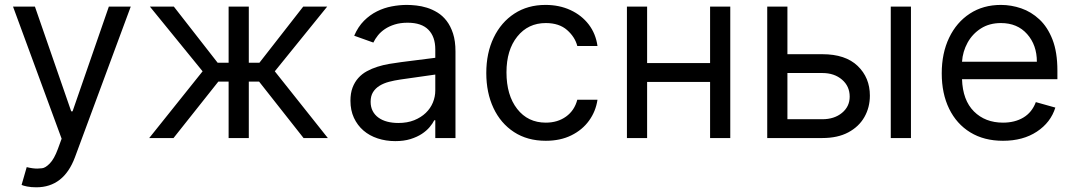

<svg xmlns="http://www.w3.org/2000/svg" viewBox="-20 -573 4460 797"><path d="M130.7 204.5Q109.4 204.5 92.7 201.2Q76 197.8 69.6 194.6L90.9 120.7Q115.1 126.8 134.6 126.8Q139.9 126.8 154.1 125.5Q168.3 124.3 186.6 105.6Q204.9 87 220.2 45.5L235.8 2.8L34.1 -545.5H125L275.6 -110.8H281.2L431.8 -545.5H522.7L291.2 79.5Q244.7 204.5 130.7 204.5Z M1340.9 0H1240.1L1055.4 -234.4H1012.8V0H929V-234.4H886.4L700.3 0H599.4L821 -277L602.3 -545.5H701.7L883.5 -312.5H929V-545.5H1012.8V-312.5H1056.8L1238.6 -545.5H1338.1L1120.7 -277Z M1620.7 12.8Q1582 12.8 1547.9 1.6Q1513.8 -9.6 1488.8 -31.1Q1463.8 -52.6 1449.2 -83.8Q1434.7 -115.1 1434.7 -154.8Q1434.7 -186.1 1443.4 -209.2Q1452.1 -232.2 1467.2 -249.1Q1482.2 -266 1502.7 -277.2Q1523.1 -288.4 1546.5 -295.8Q1570 -303.3 1595.5 -307.7Q1621.1 -312.1 1646.3 -315.3L1786.9 -333.1V-367.9Q1786.9 -420.5 1758.3 -449.6Q1729.8 -478.7 1671.9 -478.7Q1642 -478.7 1618.6 -471.4Q1595.2 -464.1 1577.8 -452.4Q1560.4 -440.7 1548.7 -426Q1536.9 -411.2 1529.8 -396.3L1450.3 -424.7Q1466.3 -462 1490.9 -486.7Q1515.6 -511.4 1544.9 -525.9Q1574.2 -540.5 1606.2 -546.5Q1638.1 -552.6 1669 -552.6Q1686.4 -552.6 1708.1 -550.2Q1729.8 -547.9 1752.1 -541Q1774.5 -534.1 1796 -521Q1817.5 -507.8 1834 -486.3Q1850.5 -464.8 1860.6 -433.8Q1870.7 -402.7 1870.7 -359.4V0H1786.9V-73.9H1782.7Q1776.3 -60.7 1763.5 -45.5Q1750.7 -30.2 1731 -17.2Q1711.3 -4.3 1683.9 4.3Q1656.6 12.8 1620.7 12.8ZM1633.5 -62.5Q1670.8 -62.5 1699.4 -74Q1728 -85.6 1747.5 -104.4Q1767 -123.2 1777 -147.5Q1786.9 -171.9 1786.9 -197.4V-263.5L1642 -242.9Q1617.5 -239.3 1595.2 -233.5Q1572.8 -227.6 1555.8 -217.2Q1538.7 -206.7 1528.6 -190.7Q1518.5 -174.7 1518.5 -150.6Q1518.5 -128.9 1527 -112.4Q1535.5 -95.9 1551 -84.7Q1566.4 -73.5 1587.5 -68Q1608.7 -62.5 1633.5 -62.5Z M2245.7 11.4Q2169 11.4 2113.6 -24.9Q2058.2 -61.1 2028.4 -124.6Q1998.6 -188.2 1998.6 -269.9Q1998.6 -353 2029.3 -416.7Q2060 -480.5 2115.2 -516.5Q2170.5 -552.6 2244.3 -552.6Q2301.8 -552.6 2348 -531.2Q2394.2 -509.9 2423.7 -471.6Q2453.1 -433.2 2460.2 -382.1H2376.4Q2366.8 -419.4 2334 -448.3Q2301.1 -477.3 2245.7 -477.3Q2172.2 -477.3 2127.3 -421.3Q2082.4 -365.4 2082.4 -272.7Q2082.4 -177.9 2126.8 -120.9Q2171.2 -63.9 2245.7 -63.9Q2294.7 -63.9 2329.7 -89.1Q2364.7 -114.3 2376.4 -159.1H2460.2Q2453.1 -110.8 2425.2 -72.3Q2397.4 -33.7 2351.7 -11.2Q2306.1 11.4 2245.7 11.4Z M3011.4 0H2927.6V-233H2666.2V0H2582.4V-545.5H2666.2V-311.1H2927.6V-545.5H3011.4Z M3393.5 0H3164.8V-545.5H3248.6V-348H3393.5Q3489.3 -348 3540.1 -299.4Q3590.9 -250.7 3590.9 -176.1Q3590.9 -127.1 3568.2 -87.2Q3545.5 -47.2 3501.4 -23.6Q3457.4 0 3393.5 0ZM3761.4 0H3677.6V-545.5H3761.4ZM3393.5 -78.1Q3443.2 -78.1 3475.1 -104.4Q3507.1 -130.7 3507.1 -171.9Q3507.1 -215.2 3475.1 -242.5Q3443.2 -269.9 3393.5 -269.9H3248.6V-78.1Z M4143.5 11.4Q4064.6 11.4 4007.6 -23.6Q3950.6 -58.6 3919.9 -121.6Q3889.2 -184.7 3889.2 -268.5Q3889.2 -352.3 3919.9 -416.4Q3950.6 -480.5 4005.9 -516.5Q4061.1 -552.6 4134.9 -552.6Q4177.6 -552.6 4219.1 -538.4Q4260.7 -524.1 4294.7 -492.4Q4328.8 -460.6 4349.1 -408.4Q4369.3 -356.2 4369.3 -279.8V-244.3H3973.4Q3976.2 -157 4022.9 -110.4Q4069.6 -63.9 4143.5 -63.9Q4192.8 -63.9 4228.3 -85.2Q4263.8 -106.5 4279.8 -149.1L4360.8 -126.4Q4341.6 -64.6 4284.1 -26.6Q4226.6 11.4 4143.5 11.4ZM4284.1 -316.8Q4284.1 -386 4243.6 -431.6Q4203.1 -477.3 4134.9 -477.3Q4087 -477.3 4051.8 -454.9Q4016.7 -432.5 3996.4 -395.8Q3976.2 -359 3973.4 -316.8Z"/></svg>

Font: Linik Sans
Style: Regular
Weight: 400
Designer: Rasmus Andersson (font), Marc Monis (original base), Kil Hyung-jin (Pretendard portions), Cristiano Sobral (main changes
Foundry: rsms
Version: Version 3.018;May 31, 2022;FontCreator 14.0.0.2814 64-bit; t